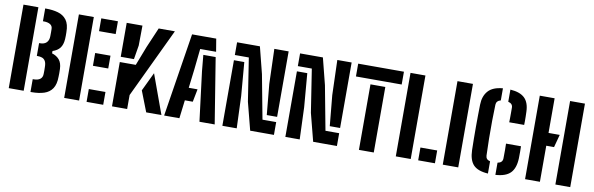

<svg xmlns="http://www.w3.org/2000/svg" viewBox="-49 -1135 4872 1576"><g transform="rotate(10 2387.5 -347.5)"><path d="M47.6 0V-696H172V0ZM228.6 0V-106.8H237.1Q271.1 -106.8 290.2 -121.3Q309.3 -135.8 309.6 -164.1Q310.1 -180 310.1 -193.1Q310.1 -206.3 309.6 -221.7Q309.5 -254.9 299.4 -271.8Q289.4 -288.7 272.5 -294.7Q255.6 -300.6 234.3 -300.6H228.6V-407.3H236.7Q271.8 -407.3 290.5 -426Q309.2 -444.6 309.5 -478.8Q309.9 -494.8 309.9 -509.2Q309.9 -523.6 309.5 -539.6Q309.2 -564.6 289.6 -576.9Q270 -589.3 236.8 -589.3H228.6V-696H236.8Q291.9 -696 336.5 -683.3Q381.1 -670.6 407.4 -635.8Q433.8 -600.9 433.9 -533.8Q434.2 -517.6 434.2 -505Q434.3 -492.4 433.1 -475.4Q429.9 -429.3 409.5 -402.5Q389 -375.7 348.3 -362.4V-342.9Q386.6 -331.5 409.4 -304.7Q432.2 -277.9 434.1 -228.3Q435.3 -205.1 434.8 -191.7Q434.3 -178.4 434.1 -163.4Q433.8 -99.9 409.9 -64.3Q386 -28.7 341.9 -14.3Q297.8 0 237.1 0Z M509.6 0V-696H634V0ZM696.2 0V-106.8H834.9V0ZM696.2 -300.6V-407.3H823.8V-300.6ZM696.2 -589.3V-696H834.9V-589.3Z M908.1 0V-369.2H1041.3L1103.2 -529.4L1174.7 -696H1309.6L1034.4 -116.6V0ZM1193.3 0 1126.4 -171.8 1200.9 -327.6 1320.2 0ZM908.1 -413V-696H1039.4L1037.6 -529.7L1018.3 -413Z M1342.8 0 1452.9 -696H1654.2L1671.9 -589.3H1539.3L1520.7 -412.7L1502.1 -259.4H1575.5L1554.6 -152.5H1488.5L1469.9 0ZM1637.1 0 1585.5 -412.9 1573.1 -546.2H1675.9L1764.1 0Z M2059.9 0 2000.3 -230.9 1944.6 -590.1H1828.1V-696H2018.3L2074.4 -474.5L2143.6 -106.7H2257.9V0ZM1828.1 0V-546.6H1914.5L1937.8 -266.2L1947.7 0ZM2257.9 -150.1H2171.8L2147.7 -404.5L2138.5 -696H2257.9Z M2584.9 0 2525.3 -230.9 2469.6 -590.1H2353.1V-696H2543.3L2599.4 -474.5L2668.6 -106.7H2782.9V0ZM2353.1 0V-546.6H2439.5L2462.8 -266.2L2472.7 0ZM2782.9 -150.1H2696.8L2672.7 -404.5L2663.5 -696H2782.9Z M2966.3 0V-546.2H3090V0ZM2837.5 -589.3V-696H3218.8V-589.3Z M3273.6 0V-696H3398V0ZM3460.2 0V-106.8H3599.8V0Z M3665.1 0V-696H3794V0Z M4042.8 7.5Q3957.2 2.1 3920.4 -37.2Q3883.6 -76.5 3881.3 -159Q3880.2 -205 3879.6 -254.3Q3879.1 -303.6 3879.1 -353.3Q3879.1 -403.1 3879.8 -450.2Q3880.6 -497.3 3881.3 -538.5Q3882.7 -609.4 3920.8 -652.7Q3958.8 -696 4042.8 -702.9V-602.2Q4024.6 -597.5 4015.1 -586.8Q4005.6 -576.1 4005.1 -560.1Q4002.7 -499 4001.9 -425.7Q4001.2 -352.4 4002.1 -277.1Q4003.1 -201.9 4005.8 -135.6Q4006.4 -119.5 4015.4 -109.1Q4024.5 -98.7 4042.8 -94.4ZM4104.9 7.5V-93.9Q4125.9 -97.7 4136.1 -108.4Q4146.3 -119.2 4146.8 -136.4Q4148.1 -179.7 4147.5 -207.3Q4146.8 -234.9 4146.5 -260.3H4271.2Q4271.5 -240.6 4272 -213.4Q4272.5 -186.3 4271.4 -159.1Q4268.2 -76.9 4229.5 -37.3Q4190.7 2.4 4104.9 7.5ZM4141.9 -437.3Q4142.4 -453.1 4142.7 -469.1Q4142.9 -485.2 4142.9 -506.6Q4142.9 -527.9 4142.8 -560.1Q4142.6 -576.6 4132.9 -587.1Q4123.2 -597.6 4104.9 -601.9V-703.2Q4186.3 -697.6 4224.8 -660.4Q4263.2 -623.1 4265.6 -548.2Q4266.5 -523.6 4266.9 -504.3Q4267.4 -485 4267.1 -468.8Q4266.9 -452.6 4266.4 -437.3Z M4351.1 0V-696H4474.8V-407.3H4568.2L4539.6 -300.6H4474.8V0ZM4603.7 0V-696H4727.5V0Z"/></g></svg>

Font: Big Shoulders Stencil Text SC Thin
Style: Regular
Weight: 100
Designer: Patric King
Foundry: XO Type Co
Version: Version 2.001